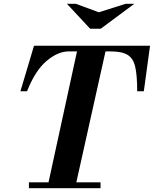

<svg xmlns="http://www.w3.org/2000/svg" viewBox="-20 -996 814 1016"><path d="M230 0 394 -754H545L377 0ZM133 0V-31H512V0ZM88 -513 160 -754H774L741 -513H706Q706 -597 695.5 -642.5Q685 -688 654.5 -706Q624 -724 565 -724H344Q286 -724 226 -673Q166 -622 123 -513ZM457 -844 334 -976H381L503 -931L645 -976H691L513 -844Z"/></svg>

Font: Libre Bodoni
Style: Italic
Weight: 400
Italic angle: -13°
Designer: Pablo Impallari, Rodrigo Fuenzalida
Foundry: Impallari Type
Version: Version 2.005;gftools[0.9.23]